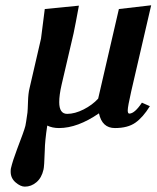

<svg xmlns="http://www.w3.org/2000/svg" viewBox="-20 -468 587 720"><path d="M73.2 231.9Q57.1 231.9 38.6 216.1Q20 200.2 20 175.8Q20 167 21 163.1Q27.8 134.3 43.9 91.8Q70.8 22 75.2 3.9Q77.1 -3.9 83 -45.9Q84 -54.7 85 -86.4Q85.9 -118.2 90.8 -137.2L133.8 -323.2L147.9 -434.1L275.9 -446.8Q262.7 -375 255.9 -342.8L210.9 -149.9Q202.1 -111.8 202.1 -85Q202.1 -41 231.9 -41Q260.7 -41 293.5 -57.6Q326.2 -74.2 348.1 -98.1L425.8 -434.1L546.9 -448.2L472.2 -126Q459 -67.9 459 -54.2Q459 -42 464.8 -42Q484.9 -42 512.2 -83L542 -69.8Q516.1 -27.8 487.5 -7.8Q459 12.2 410.9 12.2Q362.8 12.2 351.1 -43Q271 12.2 201.2 12.2Q176.3 12.2 157.2 2.9Q148.4 61 147.9 96.2Q146 157.2 143.1 168Q136.2 198.7 116.7 215.3Q97.2 231.9 73.2 231.9Z"/></svg>

Font: Linux Libertine O
Style: Semibold Italic
Weight: 600
Italic angle: -11.5°
Designer: Philipp H. Poll
Foundry: Philipp H. Poll
Version: Version 5.1.2